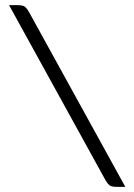

<svg xmlns="http://www.w3.org/2000/svg" viewBox="-20 -685 521 745"><path d="M15.2 -665H48.6Q69.6 -665 77.1 -658.5Q84.6 -652 91.6 -640L466.2 40H432.8Q411.8 40 404.3 33.5Q396.8 27 389.8 15Z"/></svg>

Font: Changa
Style: Regular
Weight: 400
Designer: Eduardo Rodriguez Tunni
Foundry: Eduardo Rodriguez Tunni
Version: Version 3.003